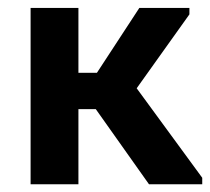

<svg xmlns="http://www.w3.org/2000/svg" viewBox="-20 -477 544 497"><path d="M365.7 0H503.5V-16.8L333.8 -248.5L470.3 -439.8V-456.5H340.7L197.5 -237.5ZM99 -194.5H253.3V-288.5H99ZM59.2 0H183V-325.5V-332.5V-456.5H59.2V-332.5V-325.5V-126V-111Z"/></svg>

Font: Tilda Sans VF
Style: Regular
Weight: 400
Designer: ParaType Ltd
Foundry: ParaType Ltd
Version: Version 1.010